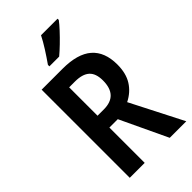

<svg xmlns="http://www.w3.org/2000/svg" viewBox="-281 -1018 1100 1100"><g transform="rotate(-45 269.0 -468.5)"><path d="M243 -714Q365 -714 424 -662.5Q483 -611 483 -509Q483 -438 453.5 -391Q424 -344 370 -317L532 0H398L263 -286H195V0H74V-714ZM242 -612H195V-382H246Q360 -382 360 -503Q360 -560 331 -586Q302 -612 242 -612ZM426 -927Q412 -908 386 -880Q360 -852 331 -824Q302 -796 279 -777H200V-789Q226 -826 250.5 -864.5Q275 -903 292 -937H426Z"/></g></svg>

Font: Noto Sans Thai Looped Condensed SemiBold
Style: Regular
Weight: 600
Width: 3
Designer: Sasikarn Vongin, Ben Mitchell
Foundry: The Fontpad Ltd
Version: Version 1.001; ttfautohint (v1.8.4.7-5d5b)